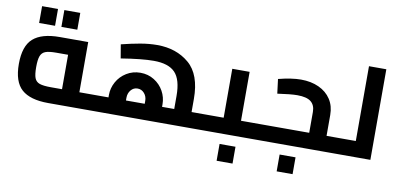

<svg xmlns="http://www.w3.org/2000/svg" viewBox="-82 -984 3045 1461"><g transform="rotate(10 1440.5 -254.0)"><path d="M671 -61Q671 -33 666 -16.5Q661 0 651 0H311Q172 0 106 -58.5Q40 -117 40 -255Q40 -393 106 -451.5Q172 -510 311 -510H531V-122H651Q661 -122 666 -105.5Q671 -89 671 -61ZM397 -122V-388H305Q249 -388 222 -377.5Q195 -367 184.5 -339Q174 -311 174 -254Q174 -197 184.5 -169.5Q195 -142 223.5 -132Q252 -122 311 -122ZM138 -718H261V-588H138ZM310 -718H433V-588H310Z M1517 -61Q1517 -33 1512 -16.5Q1507 0 1497 0H651Q641 0 636 -16.5Q631 -33 631 -61Q631 -89 636 -105.5Q641 -122 651 -122H756V-141Q756 -194 782.5 -242Q809 -290 857 -319.5Q905 -349 964 -349Q1023 -349 1070.5 -319.5Q1118 -290 1144 -242.5Q1170 -195 1170 -142V-122H1264V-223Q1264 -349 1213 -402.5Q1162 -456 1048 -456Q956 -456 796 -430L778 -536Q854 -555 922 -567Q990 -579 1053 -579Q1201 -579 1299.5 -495.5Q1398 -412 1398 -223V-122H1497Q1507 -122 1512 -105.5Q1517 -89 1517 -61ZM891 -122H1036V-144Q1036 -179 1015 -203Q994 -227 963 -227Q932 -227 911.5 -202.5Q891 -178 891 -143Z M1950 -61Q1950 -33 1945 -16.5Q1940 0 1930 0H1497Q1487 0 1482 -16.5Q1477 -33 1477 -61Q1477 -89 1482 -105.5Q1487 -122 1497 -122H1646V-500H1780V-122H1930Q1940 -122 1945 -105.5Q1950 -89 1950 -61ZM1650 80H1773V210H1650Z M2564 -61Q2564 -33 2559 -16.5Q2554 0 2544 0H1930Q1920 0 1915 -16.5Q1910 -33 1910 -61Q1910 -89 1915 -105.5Q1920 -122 1930 -122H2307V-283Q2307 -335 2274.5 -361.5Q2242 -388 2169 -388Q2118 -388 2016 -373L2002 -484Q2104 -510 2176 -510Q2254 -510 2314 -482.5Q2374 -455 2407.5 -404Q2441 -353 2441 -283V-122H2544Q2554 -122 2559 -105.5Q2564 -89 2564 -61ZM2114 80H2237V210H2114Z M2801 -700V0H2544Q2534 0 2529 -16.5Q2524 -33 2524 -61Q2524 -89 2529 -105.5Q2534 -122 2544 -122H2667V-700Z"/></g></svg>

Font: Cairo
Style: Bold
Weight: 700
Designer: Mohamed Gaber
Foundry: Kief Type Foundry
Version: Version 2.100